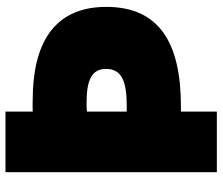

<svg xmlns="http://www.w3.org/2000/svg" viewBox="-74 -688 793 684"><g transform="rotate(-90 322.0 -346.5)"><path d="M50 -723V30H266V-98H285C512 -98 639 -176 639 -364C639 -554 503 -626 308 -626C296 -626 285 -627 266 -626V-723ZM266 -433C276 -434 287 -434 298 -434C372 -434 418 -419 418 -365C418 -308 373 -291 285 -291H266Z"/></g></svg>

Font: Repo ExtraBlack
Style: Regular
Weight: 400
Designer: Stefan Peev
Foundry: Context Ltd
Version: Version 001.502